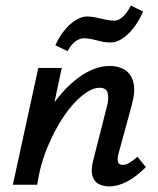

<svg xmlns="http://www.w3.org/2000/svg" viewBox="-20 -661 567 687"><path d="M371 6Q349 6 332.5 -3Q316 -12 310.5 -32.5Q305 -53 313 -85L364 -286Q370 -312 365 -329.5Q360 -347 336 -347Q310 -347 276 -320.5Q242 -294 209.5 -246.5Q177 -199 150.5 -136Q124 -73 113 0H50Q74 -103 110 -182Q146 -261 190.5 -315Q235 -369 281.5 -397Q328 -425 373 -425Q405 -425 427.5 -410.5Q450 -396 457.5 -365.5Q465 -335 452 -287L404 -111Q399 -93 402 -82Q405 -71 419 -71Q430 -71 442 -78Q454 -85 472 -100L502 -63Q468 -29 435 -11.5Q402 6 371 6ZM26 0 117 -418H201L112 0ZM222 -478 178 -499Q192 -530 211 -553Q230 -576 251 -589Q272 -602 291 -602Q307 -602 323.5 -598.5Q340 -595 356.5 -591Q373 -587 389 -587Q405 -587 421 -602.5Q437 -618 448 -641L492 -620Q470 -569 438 -539Q406 -509 376 -509Q357 -509 341 -513Q325 -517 310 -520.5Q295 -524 280 -524Q263 -524 247.5 -511Q232 -498 222 -478Z"/></svg>

Font: Ysabeau Office SemiBold
Style: Italic
Weight: 600
Italic angle: -12°
Designer: Christian Thalmann (Catharsis Fonts)
Version: Version 2.001;gftools[0.9.30]; featfreeze: tnum,lnum,ss02